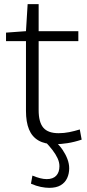

<svg xmlns="http://www.w3.org/2000/svg" viewBox="-20 -684 421 924"><path d="M244 10Q196 10 165 -8Q134 -26 119.5 -61.5Q105 -97 105 -150V-486H9V-527L105 -534L113 -664H166V-534H357V-486H166V-154Q166 -96 188.5 -69.5Q211 -43 262 -43Q288 -43 313 -48Q338 -53 364 -61L373 -12Q337 0 304.5 5Q272 10 244 10ZM136 161Q155 169 172.5 173.5Q190 178 205 178Q235 178 250.5 161.5Q266 145 266 116Q266 97 257 77.5Q248 58 232.5 38Q217 18 198 -2H247Q267 16 281.5 37.5Q296 59 304.5 81.5Q313 104 313 126Q313 152 303 173.5Q293 195 272 207.5Q251 220 217 220Q199 220 176.5 215.5Q154 211 129 200Z"/></svg>

Font: Georama ExtraCondensed Thin Light
Style: Regular
Weight: 300
Version: Version 1.001